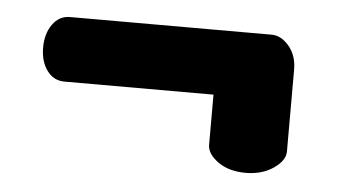

<svg xmlns="http://www.w3.org/2000/svg" viewBox="-31 -337 561 317"><g transform="rotate(5 249.5 -178.5)"><path d="M385 -63Q357 -63 339 -76Q321 -89 321 -104V-187H74Q56 -187 45 -202Q34 -217 34 -240Q34 -263 45 -278.5Q56 -294 74 -294H408Q424 -294 437 -278.5Q450 -263 450 -240V-104Q450 -89 431 -76Q412 -63 385 -63Z"/></g></svg>

Font: Dosis ExtraLight
Style: Bold
Weight: 700
Version: Version 3.001; ttfautohint (v1.8.2)